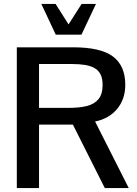

<svg xmlns="http://www.w3.org/2000/svg" viewBox="-20 -955 697 975"><path d="M65.4 0V-714.8H350.6Q492.2 -714.8 554.2 -667.7Q616.2 -620.6 616.2 -524.4Q616.2 -452.1 575.2 -402.3Q534.2 -352.5 462.9 -337.9L633.8 0H512.2L350.1 -322.3H178.2V0ZM178.2 -407.2H330.6Q382.8 -407.2 421.1 -416.7Q459.5 -426.3 480.2 -451.7Q501 -477.1 501 -523.4Q501 -556.2 490.7 -576.9Q480.5 -597.7 460.4 -609.1Q440.4 -620.6 411.6 -625.2Q382.8 -629.9 346.2 -629.9H178.2ZM263.2 -778.8 189.9 -935.1H262.2L328.1 -831.1L394.5 -935.1H467.3L393.6 -778.8Z"/></svg>

Font: Pontano Sans
Style: Bold
Weight: 700
Designer: Vernon Adams
Foundry: Vernon Adams
Version: Version 2.001